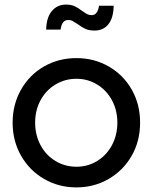

<svg xmlns="http://www.w3.org/2000/svg" viewBox="-20 -804 665 836"><path d="M35 -270Q35 -349 71.5 -413.5Q108 -478 171.5 -514.5Q235 -551 313 -551Q390 -551 453.5 -514.5Q517 -478 553.5 -414Q590 -350 590 -270Q590 -189 553 -125Q516 -61 452.5 -24.5Q389 12 313 12Q236 12 172.5 -24.5Q109 -61 72 -125.5Q35 -190 35 -270ZM313 -78Q362 -78 403 -103Q444 -128 467.5 -172Q491 -216 491 -270Q491 -324 467.5 -367.5Q444 -411 403 -436Q362 -461 313 -461Q263 -461 221.5 -436Q180 -411 156.5 -367.5Q133 -324 133 -270Q133 -216 156.5 -172Q180 -128 221.5 -103Q263 -78 313 -78ZM318 -699Q304 -708 296 -712.5Q288 -717 277 -717Q249 -717 244 -675H181Q182 -727 205.5 -755.5Q229 -784 267 -784Q290 -784 305 -777Q320 -770 337 -757Q351 -747 359.5 -742.5Q368 -738 379 -738Q393 -738 401 -749.5Q409 -761 411 -779H475Q474 -726 452 -698.5Q430 -671 392 -671Q368 -671 352.5 -678Q337 -685 318 -699Z"/></svg>

Font: BLUETTI 2.0 Normal
Style: Normal
Weight: 400
Designer: Stijn de Vries
Foundry: tokotype
Version: Version 2.005;October 31, 2023;FontCreator 14.0.0.2814 64-bi